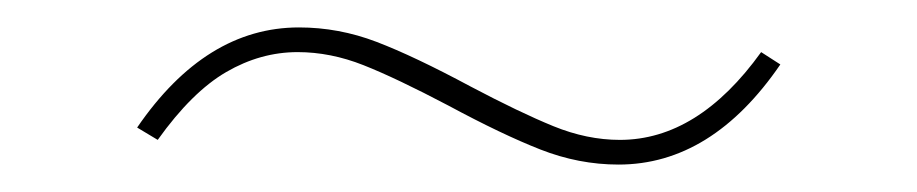

<svg xmlns="http://www.w3.org/2000/svg" viewBox="-20 -422 669 140"><path d="M307 -345Q269 -365 245 -374.5Q221 -384 197 -384Q170 -384 145 -369.5Q120 -355 95 -320L80 -329Q130 -402 198 -402Q227 -402 254.5 -391.5Q282 -381 323 -359Q359 -340 383.5 -330Q408 -320 432 -320Q489 -320 535 -384L549 -375Q499 -302 431 -302Q402 -302 374 -313Q346 -324 307 -345Z"/></svg>

Font: Bitter Pro Thin
Style: Regular
Weight: 250
Designer: Sol Matas, and Bitter project Authors
Foundry: Sol Matas
Version: Version 1.010